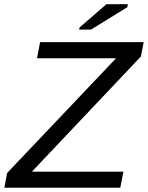

<svg xmlns="http://www.w3.org/2000/svg" viewBox="-40 -887 698 907"><path d="M528.3 0H-19.5L-6.3 -69.8L508.3 -611.8H134.8L149.4 -688H638.7L625.5 -620.1L110.8 -76.2H543ZM334 -747.1 335.4 -756.8 462.9 -867.2H564L561.5 -853L389.6 -747.1Z"/></svg>

Font: Liberation Sans
Style: Italic
Weight: 400
Italic angle: -12°
Designer: Steve Matteson
Foundry: Ascender Corporation
Version: Version 2.1.5